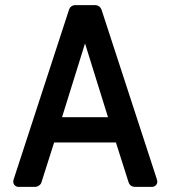

<svg xmlns="http://www.w3.org/2000/svg" viewBox="-20 -732 668 752"><path d="M53 0Q44 0 38 -6Q32 -12 32 -20Q32 -25 33 -28L250 -693Q256 -712 277 -712H351Q371 -712 378 -693L595 -28Q596 -25 596 -20Q596 -12 590 -6Q584 0 574 0H510Q489 0 483 -20L434 -174H192L143 -20Q141 -11 133 -5.5Q125 0 116 0ZM223 -273H403L313 -562Z"/></svg>

Font: Miriam Libre SemiBold
Style: Regular
Weight: 600
Version: Version 2.000